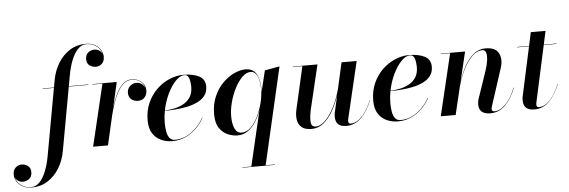

<svg xmlns="http://www.w3.org/2000/svg" viewBox="-267 -957 4191 1415"><g transform="rotate(-5 1828.0 -250.0)"><path d="M59 -460H142.6L152 -512Q164.5 -582 198.9 -638.2Q233.2 -694.4 285.1 -727.2Q337 -760 402 -760Q445.5 -760 473.4 -743.3Q501.2 -726.6 514.6 -702.3Q528 -678 528 -655Q528 -621.2 509 -603.1Q490 -585 463 -585Q439.8 -585 418.4 -599.5Q397 -614 397 -647Q397 -680 417.9 -696Q438.8 -712 465 -712Q483.8 -712 499.4 -701.5Q515 -691 521 -676Q518 -693.5 504.1 -712.3Q490.2 -731.1 465.9 -744.1Q441.5 -757 407 -757Q372 -757 344.5 -728.2Q317 -699.4 297.5 -650.2Q278 -601 267 -540L252.5 -460H397V-457H252L167 12Q154.5 82 120.1 138.2Q85.8 194.4 33.9 227.2Q-18 260 -83 260Q-126.5 260 -154.4 243.3Q-182.2 226.6 -195.6 202.3Q-209 178 -209 155Q-209 121.2 -190 103.1Q-171 85 -144 85Q-120.8 85 -99.4 99.5Q-78 114 -78 147Q-78 180 -98.9 196Q-119.8 212 -146 212Q-164.8 212 -180.4 201.5Q-196 191 -202 176Q-199 193.5 -185.1 212.3Q-171.2 231.1 -146.9 244.1Q-122.5 257 -88 257Q-53 257 -25.5 228.2Q2 199.4 21.5 150.2Q41 101 52 40L142 -457H59Z M501 -457H427V-460H607L564.5 -273.6Q579 -322.8 599.9 -367.8Q620.8 -412.8 650 -441.4Q679.2 -470 719 -470Q757.2 -470 788.1 -445.1Q819 -420.2 819 -379Q819 -349.8 801.5 -328.9Q784 -308 751 -308Q721.8 -308 701.9 -324.8Q682 -341.5 682 -373Q682 -402.2 702.1 -421.6Q722.2 -441 750 -441Q772.5 -441 789 -428.9Q805.5 -416.8 813 -398Q807 -428.8 780.2 -447.9Q753.5 -467 719 -467Q683.2 -467 656.1 -442.6Q629 -418.1 608.9 -379.4Q588.9 -340.8 574.8 -296.9Q560.6 -253.1 551 -214.4L502 0H392Z M933 -130Q933 -96 938.1 -65.8Q943.1 -35.6 957.3 -16.8Q971.5 2 999 2Q1045 2 1085.6 -18.8Q1126.2 -39.6 1158.4 -72.8Q1190.5 -106 1211 -143H1214Q1193.5 -104.5 1159.3 -69.4Q1125.1 -34.4 1079.3 -12.2Q1033.5 10 978 10Q934.5 10 895.9 -7Q857.2 -24 833.1 -61Q809 -98 809 -158Q809 -229.6 834.8 -287.2Q860.5 -344.8 903.1 -385.6Q945.8 -426.5 997.2 -448.2Q1048.6 -470 1100 -470Q1170.5 -470 1215.8 -447Q1261 -424 1261 -370Q1261 -329 1239.5 -301.6Q1218 -274.2 1182.6 -257.6Q1147.2 -240.9 1104.8 -232.3Q1062.2 -223.8 1019.6 -220.7Q977 -217.6 941.6 -217.1Q933 -172.2 933 -130ZM1109 -467Q1076 -467 1042.4 -432.2Q1008.8 -397.5 981.9 -341.1Q955 -284.6 942.1 -219.6Q976.9 -221.2 1013.4 -228.9Q1050 -236.6 1081.2 -253.9Q1112.5 -271.2 1131.8 -301.4Q1151 -331.5 1151 -378Q1151 -410.2 1142.4 -438.6Q1133.8 -467 1109 -467Z M1665 -314Q1665 -304.2 1664.2 -293.4L1702 -450L1812 -470L1646.8 247H1716V250H1475V247H1540.8L1636.9 -162.9Q1621.2 -118.2 1596.6 -78.8Q1572 -39.2 1537.9 -14.6Q1503.9 10 1460 10Q1425.5 10 1388.6 -5.4Q1351.8 -20.9 1326.4 -57.9Q1301 -95 1301 -160Q1301 -235 1326.6 -292.8Q1352.1 -350.5 1392.1 -390Q1432.1 -429.5 1476.6 -449.8Q1521.1 -470 1559 -470Q1616 -470 1640.5 -426.5Q1665 -383 1665 -314ZM1663 -314Q1663 -348.5 1656.1 -379.1Q1649.1 -409.8 1634.3 -428.9Q1619.5 -448 1596 -448Q1564.5 -448 1534.1 -418.4Q1503.6 -388.8 1479 -341.2Q1454.4 -293.8 1439.7 -239Q1425 -184.2 1425 -134Q1425 -77 1441.6 -42.5Q1458.2 -8 1492 -8Q1528.6 -8 1559.2 -37.6Q1589.8 -67.1 1612.4 -113.2Q1635 -159.2 1647.9 -208.6Q1649.8 -216.6 1651.6 -224.9Q1653.5 -233.1 1655 -239.9Q1663 -280.4 1663 -314Z M2092 -460 2015 -137Q2001.5 -77.8 2004.6 -41.4Q2007.8 -5 2040 -5Q2074 -5 2109.3 -38.9Q2144.6 -72.9 2175.4 -132.2Q2206.2 -191.5 2226.9 -267.5L2270 -460H2382L2283 -41Q2282.2 -36.5 2281.6 -31.6Q2281 -26.8 2281 -23Q2281 -4 2299 -4Q2330 -4 2359 -26.3Q2388 -48.6 2412 -85.1Q2436 -121.5 2452 -164L2454 -163Q2425.5 -88 2377.9 -39Q2330.2 10 2265 10Q2225.2 10 2205.1 -8.2Q2185 -26.5 2185 -67Q2185 -77 2187 -89L2216.6 -221.2Q2195.2 -157.6 2165.2 -105.1Q2135.1 -52.6 2095.9 -21.3Q2056.8 10 2008 10Q1959.5 10 1934.8 -10.7Q1910.1 -31.4 1904.6 -65.7Q1899 -100 1908 -141L1980 -457H1910V-460Z M2602 -130Q2602 -96 2607.1 -65.8Q2612.1 -35.6 2626.3 -16.8Q2640.5 2 2668 2Q2714 2 2754.6 -18.8Q2795.2 -39.6 2827.4 -72.8Q2859.5 -106 2880 -143H2883Q2862.5 -104.5 2828.3 -69.4Q2794.1 -34.4 2748.3 -12.2Q2702.5 10 2647 10Q2603.5 10 2564.9 -7Q2526.2 -24 2502.1 -61Q2478 -98 2478 -158Q2478 -229.6 2503.8 -287.2Q2529.5 -344.8 2572.1 -385.6Q2614.8 -426.5 2666.2 -448.2Q2717.6 -470 2769 -470Q2839.5 -470 2884.8 -447Q2930 -424 2930 -370Q2930 -329 2908.5 -301.6Q2887 -274.2 2851.6 -257.6Q2816.2 -240.9 2773.8 -232.3Q2731.2 -223.8 2688.6 -220.7Q2646 -217.6 2610.6 -217.1Q2602 -172.2 2602 -130ZM2778 -467Q2745 -467 2711.4 -432.2Q2677.8 -397.5 2650.9 -341.1Q2624 -284.6 2611.1 -219.6Q2645.9 -221.2 2682.4 -228.9Q2719 -236.6 2750.2 -253.9Q2781.5 -271.2 2800.8 -301.4Q2820 -331.5 2820 -378Q2820 -410.2 2811.4 -438.6Q2802.8 -467 2778 -467Z M3073 -457H3004V-460H3184L3130.9 -237.8Q3150.9 -301.2 3179.7 -354.1Q3208.5 -406.9 3247.1 -438.4Q3285.8 -470 3335 -470Q3409.2 -470 3432.6 -424.8Q3456 -379.5 3435 -315L3345 -38Q3342 -29 3342 -20Q3342 -2 3361 -2Q3404.5 -2 3447.1 -46.9Q3489.8 -91.8 3516 -163H3519Q3490.5 -88 3443.4 -39Q3396.2 10 3331 10Q3246 10 3246 -63Q3246 -74.2 3247.8 -83.1Q3249.5 -92 3251 -98L3322 -307Q3335 -345.5 3339.9 -380.3Q3344.9 -415.1 3338.4 -437.1Q3332 -459 3311 -459Q3272 -459 3236.2 -424.5Q3200.4 -390 3171.2 -332.4Q3142 -274.8 3123.1 -205.4L3074 0H2964Z M3844 -163Q3815.5 -88 3768.4 -39Q3721.2 10 3656 10Q3616.2 10 3595.6 -8.2Q3575 -26.5 3575 -67Q3575 -77 3577 -89L3656.8 -457H3570V-460H3657.4L3679 -560H3788L3766.2 -460H3860V-457H3765.6L3675 -41Q3674.2 -36.5 3673.6 -31.6Q3673 -26.8 3673 -23Q3673 -4 3691 -4Q3721 -4 3749.4 -25.4Q3777.8 -46.9 3801.6 -83.2Q3825.5 -119.5 3842 -164Z"/></g></svg>

Font: Bodoni* 72 Medium
Style: Italic
Weight: 500
Italic angle: -13°
Version: Version 1.002; ttfautohint (v0.97) -l 8 -r 50 -G 200 -x 14 -